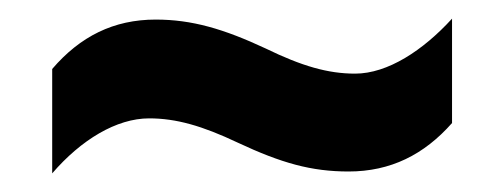

<svg xmlns="http://www.w3.org/2000/svg" viewBox="-20 -428 541 206"><path d="M235 -275C282 -253 314 -244 354 -244C399 -244 435 -262 465 -296V-408C434 -374 396 -349 361 -349C332 -349 304 -357 265 -376C220 -397 186 -407 147 -407C102 -407 66 -389 36 -354V-242C67 -278 105 -301 140 -301C169 -301 197 -293 235 -275Z"/></svg>

Font: Noto Sans Telugu Condensed
Style: Bold
Weight: 700
Width: 3
Designer: Jelle Bosma - Monotype Design Team
Foundry: Monotype Imaging Inc.
Version: Version 2.005